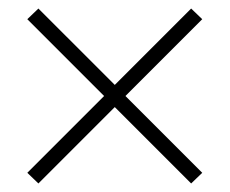

<svg xmlns="http://www.w3.org/2000/svg" viewBox="-20 -509 538 450"><path d="M70 -79 44 -104 224 -284 44 -464 70 -489 249 -310 428 -489 454 -464 274 -284 454 -104 428 -79 249 -258Z"/></svg>

Font: Nunito Sans 10pt Condensed ExtraLight
Style: Regular
Weight: 250
Width: 3
Designer: Vernon Adams
Foundry: Vernon Adams
Version: Version 3.101;gftools[0.9.27]